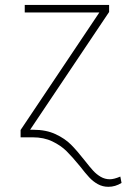

<svg xmlns="http://www.w3.org/2000/svg" viewBox="-20 -550 519 769"><path d="M319.3 92.8Q339.8 119.1 353.3 133.8Q366.7 148.4 383.5 158.2Q400.4 168 419.9 168Q436.5 168 461.9 157.2L466.8 182.6Q441.9 198.2 414.1 198.2Q391.1 198.2 371.8 187.5Q352.5 176.8 337.2 160.2Q321.8 143.6 299.8 115.2Q269 77.6 246.3 55.2Q223.6 32.7 189.7 16.4Q155.8 0 111.3 0H62.5V-29.3L377.9 -500H79.1V-530.3H417V-502L100.6 -30.3H113.3Q164.6 -30.3 202.4 -12.7Q240.2 4.9 264.6 29.5Q289.1 54.2 319.3 92.8Z"/></svg>

Font: Pretendard GOV Thin
Style: Regular
Weight: 100
Designer: Base glyphs from Inter by Rasmus Andersson; Hangeul glyphs from Noto Sans CJK(Source Han Sans) by Jang Soo-young and Kan
Foundry: Kil Hyung-jin
Version: Version 1.309